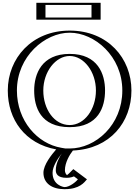

<svg xmlns="http://www.w3.org/2000/svg" viewBox="-20 -1058 992 1368"><path d="M60.5 -413C60.5 -654 249.5 -840 476.5 -840C705.5 -840 891.5 -654 891.5 -413C891.5 -172 713.5 15 476.5 15C476.5 15 417.5 85 417.5 155C417.5 180 437.5 194 454.5 194C485.5 194 505.5 164 505.5 164L577.5 218C577.5 218 532.5 290 440.5 290C388.5 290 314.5 260 314.5 173C314.5 114.9 370.7 42.8 400.5 8.7C197.5 -25.8 60.5 -197.9 60.5 -413ZM263.5 -413C263.5 -536 331.5 -659 476.5 -659C622.5 -659 688.5 -536 688.5 -413C688.5 -290 626.5 -167 476.5 -167C322.5 -167 263.5 -290 263.5 -413ZM264 -1038H672V-918H264ZM402.5 155C402.5 189 430 209 454.5 209C480 209 498.8 193.4 507.8 184.5L556.4 220.9C539.6 240.5 501.6 275 440.5 275C392.7 275 329.5 248.6 329.5 173C329.5 123.1 382.2 52.5 411.8 18.5L429.3 -1.6L403 -6.1C207.6 -39.3 75.5 -204.5 75.5 -413C75.5 -645.9 257.9 -825 476.5 -825C697 -825 876.5 -646 876.5 -413C876.5 -179.7 704.9 0 476.5 0H469.5C464.8 5.6 402.5 72.2 402.5 155ZM248.5 -413C248.5 -286.1 311.4 -152 476.5 -152C637.7 -152 703.5 -285.9 703.5 -413C703.5 -540.4 633.6 -674 476.5 -674C320.5 -674 248.5 -540.5 248.5 -413ZM279 -1023H657V-933H279ZM75.5 -413C75.5 -204.5 207.6 -39.3 403 -6.1L429.3 -1.6L411.8 18.5C382.2 52.5 329.5 123.1 329.5 173C329.5 248.6 392.7 275 440.5 275C501.6 275 539.6 240.5 556.4 220.9L507.8 184.5C498.8 193.4 480 209 454.5 209C430 209 402.5 189 402.5 155C402.5 78 463.9 6.7 465 5.4L469.5 0H476.5C704.9 0 876.5 -179.7 876.5 -413C876.5 -646 697 -825 476.5 -825C257.9 -825 75.5 -645.9 75.5 -413ZM248.5 -413C248.5 -540.5 320.5 -674 476.5 -674C633.6 -674 703.5 -540.4 703.5 -413C703.5 -285.9 637.7 -152 476.5 -152C311.4 -152 248.5 -286.1 248.5 -413ZM279 -1023V-933H657V-1023ZM60.5 -413C60.5 -197.9 197.5 -25.8 400.5 8.7C369.4 44.4 314.5 114.7 314.5 173C314.5 259.9 388.6 290 440.5 290C507.7 290 549.5 251.9 567.8 230.7L578.3 218.6L506.4 164.7L497.2 173.9C489.2 181.8 473.7 194 454.5 194C437.5 194 417.5 180 417.5 155C417.5 85.3 475.6 16.1 476.5 15C713.5 15 891.5 -172 891.5 -413C891.5 -654 705.5 -840 476.5 -840C249.5 -840 60.5 -654 60.5 -413ZM263.5 -413C263.5 -290 322.6 -167 476.5 -167C626.4 -167 688.5 -290 688.5 -413C688.5 -536 622.5 -659 476.5 -659C331.5 -659 263.5 -536 263.5 -413ZM264 -1038V-918H672V-1038ZM420.5 35C402.1 62.8 377.5 107.8 377.5 155C377.5 177.2 387.4 209 454.5 209C481.7 209 499.5 202 506.9 198.6L535 219.6C519.5 239.9 474.1 275 440.5 275C431 275 354.5 260.4 354.5 173C354.5 128.3 391 72.2 420.5 35ZM446.2 0 417 -5C245.6 -34.1 100.5 -197.6 100.5 -413C100.5 -657.6 301.2 -825 476.5 -825C653.8 -825 851.5 -657.7 851.5 -413C851.5 -168.2 661.8 0 476.5 0ZM223.5 -413C223.5 -296.2 267.5 -152 476.5 -152C681.7 -152 728.5 -296.1 728.5 -413C728.5 -530 677.8 -674 476.5 -674C276.2 -674 223.5 -530.1 223.5 -413ZM304 -1023H632V-933H304ZM289.5 173C289.5 248.2 350.5 290 440.5 290C546.7 290 580.8 241.4 599.5 219.7L502.5 147L470.3 179.2C467.1 182.4 461.9 186.9 457.2 189.9C449.5 183 442.5 171.1 442.5 155C442.5 100.6 476.1 44 499.4 14.5C765.4 3.1 916.5 -188.7 916.5 -413C916.5 -642.4 748.7 -840 476.5 -840C206.3 -840 35.5 -642.3 35.5 -413C35.5 -206.3 157.8 -34.5 380.2 6.5C348.8 42.5 289.5 115.6 289.5 173ZM288.5 -413C288.5 -546.5 375.8 -659 476.5 -659C578.2 -659 663.5 -546.4 663.5 -413C663.5 -279.7 582.3 -167 476.5 -167C366.6 -167 288.5 -279.8 288.5 -413ZM239 -1038V-918H697V-1038Z"/></svg>

Font: Hussar Outliner
Style: Regular
Weight: 700
Foundry: Cannot Into Space Fonts
Version: Version 0.92